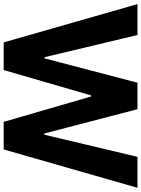

<svg xmlns="http://www.w3.org/2000/svg" viewBox="118 -886 768 1044"><g transform="rotate(90 502.0 -364.0)"><path d="M210.5 0 2.3 -727.5H170.3L291 -222.1H297.3L429.7 -727.5H573.8L705.9 -220.9H712.5L832.8 -727.5H1001.2L792.6 0H642.6L504.7 -475.4H498.8L360.9 0Z"/></g></svg>

Font: Inter Tight
Style: Regular
Weight: 400
Designer: Rasmus Andersson
Foundry: rsms
Version: Version 3.002